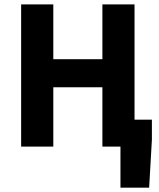

<svg xmlns="http://www.w3.org/2000/svg" viewBox="-20 -672 729 880"><path d="M532.1 188V0H504.2V-123.6H676.2V-31.8L663.6 188ZM76.9 0V-651.8H224.3V-400.6H449.3V-651.8H596.6V0H449.3V-272.1H224.3V0Z"/></svg>

Font: SourceSans3VF
Style: Regular
Weight: 200
Designer: Paul D. Hunt
Foundry: Adobe
Version: Version 3.052;hotconv 1.1.0;makeotfexe 2.6.0